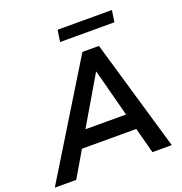

<svg xmlns="http://www.w3.org/2000/svg" viewBox="-191 -1013 1087 1146"><g transform="rotate(-20 353.0 -440.0)"><path d="M-38 0 394 -705H499L705 0H582L539 -163H194L98 0ZM430 -566 253 -265H511L432 -566ZM289 -806 300 -880H645L634 -806Z"/></g></svg>

Font: Nunito Sans
Style: Bold Italic
Weight: 700
Italic angle: -9°
Designer: Vernon Adams
Foundry: Vernon Adams
Version: Version 3.006; ttfautohint (v1.8.3)